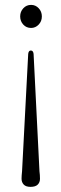

<svg xmlns="http://www.w3.org/2000/svg" viewBox="-20 -588 244 766"><path d="M102 157.5Q83 157.5 74.5 148.2Q66 139 66 125Q66 114 68 95L92.5 -373Q94 -386.5 103 -386.5Q112.5 -386.5 114 -373L137.5 95.5Q139.5 110 139.5 125.5Q139.5 139.5 130.5 148.5Q121.5 157.5 102 157.5ZM104 -568.5Q122 -568.5 134.5 -555Q147 -541.5 147 -522.5Q147 -503 134.2 -489.8Q121.5 -476.5 104 -476.5Q85 -476.5 72.8 -490Q60.5 -503.5 60.5 -522.5Q60.5 -541.5 73 -555Q85.5 -568.5 104 -568.5Z"/></svg>

Font: Fraunces 144pt S050 Light
Style: Regular
Weight: 300
Version: Version 1.000; ttfautohint (v1.8.3)